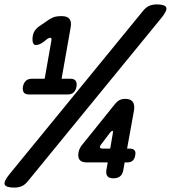

<svg xmlns="http://www.w3.org/2000/svg" viewBox="-103 -800 774 870"><path d="M-38.6 50Q-75.7 50 -81.6 36.5Q-87.5 23.1 -59.8 -11L544.6 -750Q558.4 -767.2 573.4 -773.6Q588.4 -780 607.6 -780Q644 -780 650.1 -766.5Q656.2 -753.1 628.5 -719L24.1 20Q10.6 37.2 -4.4 43.6Q-19.4 50 -38.6 50ZM92.7 -404.7 129.4 -613.6Q131.4 -621.3 129.9 -625.1Q128.4 -629 124.7 -629Q122.7 -629 119.1 -627.8Q115.6 -626.7 111.6 -624L95.6 -611Q84.2 -602.6 75.1 -599.2Q66 -595.9 59.6 -595.9Q50.2 -595.9 46.3 -606.7Q42.4 -617.5 45.8 -639.1Q47.8 -650.1 54.2 -660.4Q60.6 -670.7 70.7 -678.1L121.1 -712.6Q136.6 -722 148.5 -724.5Q160.4 -727 175.9 -727Q201.4 -727 211.5 -714.7Q221.5 -702.5 217.5 -677.7L169.3 -404.7ZM27.5 -372Q11 -372 4.6 -381.5Q-1.8 -390.9 0.9 -407.7Q4.3 -424.2 14.1 -433.7Q23.8 -443.1 40.3 -443.1H216.8Q233.6 -443.1 240 -433.7Q246.4 -424.2 243.7 -407.7Q240.7 -390.9 231.1 -381.5Q221.5 -372 204 -372ZM396.3 -126.5 408.3 -196.4Q409.3 -203.1 408.8 -205.1Q408.3 -207.1 406.3 -207.1Q405.3 -207.1 402.9 -205.9Q400.6 -204.8 395.9 -199.4L357.1 -148Q353.4 -144.3 352.1 -141Q350.7 -137.6 349.7 -134.9Q348.7 -130.9 352.6 -128.7Q356.4 -126.5 364.8 -126.5ZM385.2 -64H291.7Q267.5 -64 258.2 -75.2Q249 -86.5 252.7 -108.7Q254.4 -118.1 257.7 -125.5Q261.1 -132.9 266.5 -140.3L419.4 -330.4Q428.2 -341.2 439.1 -346.6Q450.1 -352 464.6 -352Q488.2 -352 498.2 -339Q508.1 -326 504.4 -300.7L472.9 -126.5H484.4Q500.2 -126.5 506.6 -119Q513 -111.4 509.6 -95.6Q506.9 -79.8 498 -71.9Q489.1 -64 473.3 -64H461.8L455.9 -30.1Q452.9 -10.9 441.6 -1.5Q430.3 8 411.4 8Q391.5 8 383.9 -1.5Q376.3 -10.9 379 -30.1Z"/></svg>

Font: Maple Mono
Style: Italic
Weight: 400
Italic angle: -10°
Monospace: yes
Designer: subframe7536
Version: Version 7.300